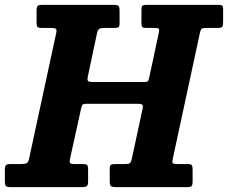

<svg xmlns="http://www.w3.org/2000/svg" viewBox="-65 -770 938 790"><path d="M-45 -25V-71.5Q-45 -86.5 -40.2 -90.8Q-35.5 -95 -21.5 -95H21.5Q39.5 -95 45.8 -99Q52 -103 55.5 -121L166.5 -635Q169 -648 164.8 -651.5Q160.5 -655 146 -655H107.5Q95 -655 90.2 -658.2Q85.5 -661.5 85.5 -676.5V-726Q85.5 -741.5 90.2 -745.8Q95 -750 110 -750H403.5Q418 -750 422.5 -745.5Q427 -741 427 -726V-676.5Q427 -662 423 -658.5Q419 -655 404.5 -655H365Q349 -655 343 -651Q337 -647 334 -632.5L296.5 -455.5Q293.5 -441 297.2 -436.8Q301 -432.5 319 -432.5H525.5Q542 -432.5 544.5 -437Q547 -441.5 550 -455.5L588.5 -635.5Q591 -648 588.5 -651.5Q586 -655 572.5 -655H538Q524.5 -655 520.8 -658.5Q517 -662 517 -676.5V-729.5Q517 -742.5 520.8 -746.2Q524.5 -750 538 -750H830.5Q844.5 -750 848.8 -747.2Q853 -744.5 853 -731.5V-678.5Q853 -664 849.2 -659.5Q845.5 -655 831 -655H785Q767.5 -655 763.8 -650.8Q760 -646.5 757 -632L646.5 -119.5Q643 -104.5 645 -99.8Q647 -95 666 -95H706.5Q720 -95 723.8 -90.8Q727.5 -86.5 727.5 -72.5V-24.5Q727.5 -8.5 723.2 -4.2Q719 0 703 0H412Q397 0 391.8 -4Q386.5 -8 386.5 -24V-75.5Q386.5 -88.5 391.5 -91.8Q396.5 -95 408.5 -95H449Q464 -95 469 -98.5Q474 -102 477.5 -117.5L521 -319Q524.5 -334 521 -338.5Q517.5 -343 499.5 -343H293.5Q276.5 -343 273.5 -337.8Q270.5 -332.5 267.5 -318L223.5 -118.5Q220.5 -105 222.8 -100Q225 -95 241 -95H276.5Q290 -95 293.8 -91Q297.5 -87 297.5 -72.5V-24Q297.5 -8 292 -4Q286.5 0 271.5 0H-19Q-35.5 0 -40.2 -4.2Q-45 -8.5 -45 -25Z"/></svg>

Font: Besley* Narrow
Style: Bold Italic
Weight: 700
Width: 4
Italic angle: -13°
Designer: Owen Earl
Foundry: indestructible type*
Version: Version 3.000; ttfautohint (v1.8.3)